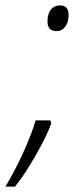

<svg xmlns="http://www.w3.org/2000/svg" viewBox="-46 -562 303 711"><path d="M140.1 -116.2 144 -105Q127 -58.1 86.2 13.2Q45.4 84.5 9.8 128.9H-25.9Q12.7 64.5 43 -3.4Q73.2 -71.3 85.9 -116.2ZM129.9 -482.9Q129.9 -510.7 142.3 -526.4Q154.8 -542 175.8 -542Q208 -542 208 -506.8Q208 -480 195.8 -463.4Q183.6 -446.8 163.1 -446.8Q129.9 -446.8 129.9 -482.9Z"/></svg>

Font: TypoPRO Open Sans
Style: Italic
Weight: 300
Italic angle: -12°
Foundry: Ascender Corporation
Version: Version 1.10